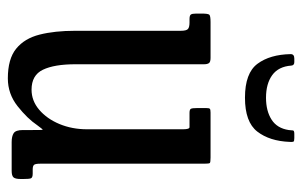

<svg xmlns="http://www.w3.org/2000/svg" viewBox="-164 -616 789 502"><g transform="rotate(90 231.0 -364.5)"><path d="M60 -166V-442Q60 -457 55.2 -461Q50.5 -465 38.5 -465H29.5Q20 -465 17.5 -468.5Q15 -472 15 -482.5V-497Q15 -513.5 18 -516.8Q21 -520 37 -520H131Q141.5 -520 144.5 -515.8Q147.5 -511.5 147.5 -503.5V-167Q147.5 -111.5 161.8 -81.8Q176 -52 214 -52Q243 -52 266.5 -72Q290 -92 303.8 -125Q317.5 -158 317.5 -197V-448Q317.5 -465 312 -465H274.5Q266 -465 264 -468.5Q262 -472 262 -486V-508Q262 -516.5 264 -518.2Q266 -520 274 -520H391.5Q404 -520 405.8 -518Q407.5 -516 407.5 -503V-74.5Q407.5 -62 410.5 -58.5Q413.5 -55 422.5 -55H433.5Q444 -55 445.8 -50.2Q447.5 -45.5 447.5 -31V-23.5Q447.5 -9.5 443.2 -4.8Q439 0 426 0H351Q336 0 327.8 -5.2Q319.5 -10.5 319.5 -29.5V-53Q319.5 -78.5 319 -80.8Q318.5 -83 307 -67Q289.5 -41 257.2 -15.5Q225 10 184.5 10Q133.5 10 106.8 -11.8Q80 -33.5 70 -73Q60 -112.5 60 -166ZM235 -610Q170.5 -610 146.2 -642.8Q122 -675.5 121 -729.5Q121 -739 132.5 -739H142Q150.5 -739 151 -731Q153.5 -697.5 176 -681.2Q198.5 -665 235 -665Q269.5 -665 292.2 -679.5Q315 -694 319.5 -724.5Q320.5 -731.5 320.5 -735.2Q320.5 -739 329.5 -739H340.5Q348.5 -739 349.8 -736.8Q351 -734.5 350.5 -727Q348.5 -674.5 323.5 -642.2Q298.5 -610 235 -610Z"/></g></svg>

Font: Besley* Condensed
Style: Regular
Weight: 400
Width: 3
Designer: Owen Earl
Foundry: indestructible type*
Version: Version 3.000; ttfautohint (v1.8.3)